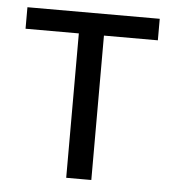

<svg xmlns="http://www.w3.org/2000/svg" viewBox="-44 -576 555 617"><g transform="rotate(5 233.5 -267.5)"><path d="M446.8 -465.8H272.9V0H191.9V-465.8H20V-535.2H446.8Z"/></g></svg>

Font: Open Sans ACDW
Style: acdw
Weight: 400
Foundry: Ascender Corporation
Version: Version 1.10